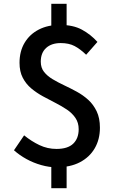

<svg xmlns="http://www.w3.org/2000/svg" viewBox="-20 -860 610 1003"><path d="M275 14Q237 14 196 2.5Q155 -9 118.5 -29Q82 -49 53 -75L106 -153Q144 -122 186 -102Q228 -82 275 -82Q334 -82 362.5 -109.5Q391 -137 391 -185Q391 -219 374 -244Q357 -269 329.5 -287.5Q302 -306 269.5 -322.5Q237 -339 204 -357Q171 -375 143.5 -398Q116 -421 99 -453.5Q82 -486 82 -532Q82 -592 108.5 -636.5Q135 -681 182.5 -705.5Q230 -730 293 -730Q362 -730 408 -705Q454 -680 489 -641L430 -574Q399 -604 369.5 -619.5Q340 -635 297 -635Q249 -635 221 -609.5Q193 -584 193 -538Q193 -506 210 -484.5Q227 -463 254.5 -446.5Q282 -430 315 -414.5Q348 -399 381 -381Q414 -363 441 -338.5Q468 -314 485 -278.5Q502 -243 502 -193Q502 -132 475 -85.5Q448 -39 397.5 -12.5Q347 14 275 14ZM248 123V-30H328V123ZM248 -690V-840H328V-690Z"/></svg>

Font: Noto Sans JP Thin Medium
Style: Regular
Weight: 500
Version: Version 2.004-H2;hotconv 1.0.118;makeotfexe 2.5.65603